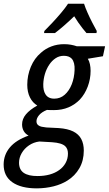

<svg xmlns="http://www.w3.org/2000/svg" viewBox="-77 -788 594 1048"><path d="M124.5 240.2Q37.6 240.2 -10 206.5Q-57.6 172.9 -57.1 108.9Q-56.6 56.2 -22.7 16.1Q11.2 -23.9 79.1 -47.9Q62 -56.6 52.7 -72.5Q43.5 -88.4 43.5 -108.9Q43.5 -138.7 64.5 -163.8Q85.4 -189 126.5 -211.9Q101.1 -227.1 86.4 -256.3Q71.8 -285.6 71.8 -325.2Q71.8 -376.5 91.3 -423.3Q110.8 -470.2 147 -500.5Q171.4 -522.5 203.6 -534.7Q235.8 -546.9 272.9 -546.9Q293.5 -546.9 310.5 -543.7Q327.6 -540.5 341.8 -535.6H496.6L484.9 -481L402.3 -467.3Q410.2 -454.6 413.8 -437.7Q417.5 -420.9 417.5 -401.4Q417.5 -356.9 401.9 -315.4Q386.2 -273.9 358.9 -244.6Q332.5 -217.3 296.9 -202.1Q261.2 -187 217.3 -187Q204.6 -187 195.1 -187.3Q185.5 -187.5 179.2 -188Q150.4 -176.3 136.2 -159.4Q122.1 -142.6 122.1 -126Q122.1 -110.8 133.3 -103.5Q139.6 -98.6 150.4 -96.2Q161.1 -93.8 175.8 -92.3L244.1 -88.9Q292.5 -85.4 322.5 -70.6Q352.5 -55.7 366.5 -29.3Q380.4 -2.9 380.4 33.7Q380.4 88.4 356.4 130.1Q332.5 171.9 290 198.2Q257.8 218.3 215.6 229Q173.3 239.7 124.5 240.2ZM128.4 172.9Q164.1 172.9 194.1 164.6Q224.1 156.2 245.6 140.6Q268.1 125 281 101.6Q293.9 78.1 293.9 50.3Q293.9 38.1 290.5 28.1Q287.1 18.1 279.3 10.3Q269.5 1 251.7 -4.4Q233.9 -9.8 207 -11.7L137.7 -15.6Q106.4 -11.7 81.3 5.4Q56.2 22.5 41.5 47.6Q26.9 72.8 26.9 100.1Q26.9 138.2 53 155.8Q79.1 173.3 128.4 172.9ZM219.2 -249.5Q252 -249.5 276.1 -270.8Q300.3 -292 314.5 -327.6Q328.6 -363.3 330.1 -405.8Q331.1 -426.8 327.1 -442.4Q323.2 -458 314.5 -467.8Q307.1 -475.6 296.4 -479.5Q285.6 -483.4 271.5 -483.4Q246.6 -483.4 226.6 -470.2Q206.5 -457 191.7 -434.8Q176.8 -412.6 168.5 -385.3Q160.2 -357.9 159.2 -329.1Q158.7 -312 161.6 -297.9Q164.6 -283.7 170.9 -273.9Q185.5 -249.5 219.2 -249.5ZM163.6 -607.4 165 -618.7Q185.5 -639.2 209.7 -665Q233.9 -690.9 256.6 -717.8Q279.3 -744.6 294.4 -767.6H381.8Q388.7 -745.6 400.9 -718.3Q413.1 -690.9 426.8 -664.3Q440.4 -637.7 451.2 -618.7L449.7 -607.4H395Q384.8 -619.1 373.3 -633.8Q361.8 -648.4 350.3 -665Q338.9 -681.6 328.1 -699.2Q300.3 -672.4 273.4 -648.9Q246.6 -625.5 222.7 -607.4Z"/></svg>

Font: Open Sans SemiCondensed Medium
Style: Italic
Weight: 500
Width: 4
Italic angle: -12°
Designer: Monotype Design Team
Foundry: Monotype Imaging Inc.
Version: Version 3.000